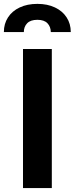

<svg xmlns="http://www.w3.org/2000/svg" viewBox="-57 -956 380 976"><path d="M206.4 0H59.9V-707H206.4ZM133.1 -936.3Q184.3 -936.3 222.6 -918Q260.9 -899.8 281.8 -867.4Q302.8 -835.1 302.8 -793.1H201.3Q200.8 -820.5 184.1 -837.9Q167.4 -855.3 133.1 -855.3Q98 -855.3 81.1 -837.7Q64.2 -820.1 64.2 -793.1H-37.3Q-37.3 -835.1 -16.4 -867.4Q4.4 -899.8 42.9 -918Q81.4 -936.3 133.1 -936.3Z"/></svg>

Font: Pretendard JP Variable
Style: Regular
Weight: 400
Designer: Base glyphs from Inter by Rasmus Andersson; Hangul glyphs from Noto Sans CJK(Source Han Sans) by Jang Soo-young and Kang
Foundry: Kil Hyung-jin
Version: Version 1.307;Glyphs 3.2 (3192)